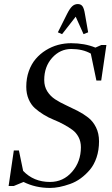

<svg xmlns="http://www.w3.org/2000/svg" viewBox="-20 -926 558 956"><path d="M22.9 0 48.8 -176.8H74.2L95.2 -75.2Q147.5 -20 229 -20Q294.9 -20 338.9 -70.6Q382.8 -121.1 382.8 -192.9Q382.8 -221.2 371.1 -243.4Q359.4 -265.6 340.3 -279.5Q321.3 -293.5 296.9 -306.6Q272.5 -319.8 246.8 -330.1Q221.2 -340.3 196.8 -355.5Q172.4 -370.6 153.3 -387.7Q134.3 -404.8 122.6 -432.1Q110.8 -459.5 110.8 -494.1Q110.8 -536.1 123.5 -571.8Q136.2 -607.4 158 -632.8Q179.7 -658.2 208.5 -676Q237.3 -693.8 269 -702.4Q300.8 -710.9 334 -710.9Q401.4 -710.9 455.1 -689L484.9 -702.1H509.8L483.9 -524.9H460L432.1 -659.2Q391.6 -682.1 335 -682.1Q279.3 -682.1 239.7 -638.2Q200.2 -594.2 200.2 -527.8Q200.2 -495.6 215.3 -471.4Q230.5 -447.3 254.4 -431.6Q278.3 -416 307.6 -402.6Q336.9 -389.2 366 -374.3Q395 -359.4 418.9 -340.8Q442.9 -322.3 458 -292Q473.1 -261.7 473.1 -222.2Q473.1 -178.7 460.9 -142.3Q448.7 -106 428 -81.3Q407.2 -56.6 382.3 -38.3Q357.4 -20 329.1 -10Q300.8 0 276.1 4.9Q251.5 9.8 229 9.8Q156.7 9.8 97.2 -20L48.8 0ZM268.1 -765.1 314 -856.9Q327.6 -883.8 339.6 -894.8Q351.6 -905.8 367.2 -905.8Q382.8 -905.8 390.6 -895Q398.4 -884.3 402.8 -856.9L418.9 -765.1L396 -755.9L356.9 -842.8L289.1 -755.9Z"/></svg>

Font: Dihjauti S
Style: Bold Italic
Weight: 700
Italic angle: -9°
Designer: T. Christopher White
Version: Version 3.0.0